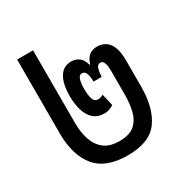

<svg xmlns="http://www.w3.org/2000/svg" viewBox="-142 -699 792 824"><g transform="rotate(-30 254.5 -287.0)"><path d="M260 10Q151 10 102 -50.5Q53 -111 53 -218V-584H132V-223Q132 -179 144 -142Q156 -105 183.5 -83Q211 -61 260 -61Q309 -61 334.5 -83Q360 -105 369 -142Q378 -179 378 -223V-338Q378 -369 372 -381.5Q366 -394 355 -394Q341 -394 336 -378.5Q331 -363 330 -338H290Q289 -365 283.5 -379.5Q278 -394 263 -394Q239 -394 239 -329Q239 -301 245 -281.5Q251 -262 271 -262Q281 -262 295 -270L309 -211Q287 -196 263 -196Q229 -196 208.5 -215Q188 -234 179 -265.5Q170 -297 170 -334Q170 -395 190 -428Q210 -461 249 -461Q270 -461 286.5 -449.5Q303 -438 311 -409H314Q323 -438 339 -449.5Q355 -461 377 -461Q397 -461 415.5 -451Q434 -441 445 -416Q456 -391 456 -346V-218Q456 -111 412 -50.5Q368 10 260 10Z"/></g></svg>

Font: Noto Sans Thai Cond
Style: Regular
Weight: 400
Width: 3
Designer: Monotype Design Team
Foundry: Monotype Imaging Inc.
Version: Version 2.002; ttfautohint (v1.8.4.7-5d5b)